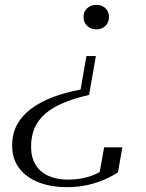

<svg xmlns="http://www.w3.org/2000/svg" viewBox="-20 -544 603 791"><path d="M347 -153Q286 -139 241 -120Q196 -101 166.5 -75.5Q137 -50 122.5 -16.5Q108 17 108 61Q108 104 126.5 134.5Q145 165 179.5 180.5Q214 196 259 196Q290 196 319 190.5Q348 185 373.5 173.5Q399 162 419 145Q418 150 415.5 155Q413 160 409 165Q405 170 400 174Q395 178 388 180L409 63H484L466 166Q447 179 415.5 193.5Q384 208 343.5 217.5Q303 227 256 227Q191 227 140 207.5Q89 188 59.5 149.5Q30 111 30 56Q30 7 50 -30Q70 -67 107 -95Q144 -123 195.5 -143Q247 -163 312 -175L336 -313H375ZM324 -474Q324 -496 339 -510Q354 -524 377 -524Q400 -524 414.5 -510Q429 -496 429 -474Q429 -452 414.5 -437.5Q400 -423 377 -423Q354 -423 339 -437.5Q324 -452 324 -474Z"/></svg>

Font: Roboto Serif 120pt Expanded Light
Style: Italic
Weight: 300
Width: 7
Italic angle: -10°
Designer: Greg Gazdowicz
Foundry: Commercial Type
Version: Version 1.008